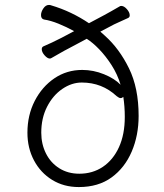

<svg xmlns="http://www.w3.org/2000/svg" viewBox="-20 -741 662 777"><path d="M386 -613 405 -596Q463 -544 502 -464.5Q541 -385 541 -272Q541 -193 513 -127.5Q485 -62 431.5 -23Q378 16 299 16Q238 16 191 -13Q144 -42 117.5 -92Q91 -142 91 -204Q91 -275 120.5 -332.5Q150 -390 200 -424Q250 -458 313 -458Q358 -458 401 -440.5Q444 -423 468 -398Q455 -441 431.5 -477.5Q408 -514 381.5 -541.5Q355 -569 331 -584L256 -544Q242 -537 220.5 -524.5Q199 -512 188 -506Q184 -504 182 -504Q172 -504 160.5 -517Q149 -530 149 -542Q149 -551 157 -554Q171 -560 190.5 -569Q210 -578 229 -588L280 -615Q249 -632 217 -645Q185 -658 158 -662Q146 -665 146 -680Q146 -693 155.5 -707Q165 -721 178 -721Q183 -721 185 -720Q229 -707 267.5 -688.5Q306 -670 340 -647L402 -680Q414 -686 430 -695.5Q446 -705 464 -715Q466 -717 471 -717Q482 -717 493.5 -704Q505 -691 505 -679Q505 -671 498 -668Q479 -659 459.5 -650.5Q440 -642 426 -634ZM479 -349Q474 -344 468 -344Q462 -344 452 -352Q393 -407 311 -407Q270 -407 232 -381Q194 -355 170.5 -309Q147 -263 147 -204Q147 -158 166 -120Q185 -82 220 -60Q255 -38 301 -38Q355 -38 396.5 -66Q438 -94 461.5 -145.5Q485 -197 485 -268Q485 -310 479 -349Z"/></svg>

Font: Moon Stars Kai T HW Light
Style: Regular
Weight: 300
Designer: GuiWonder
Version: Version 1.101